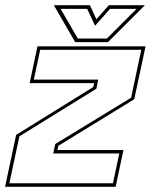

<svg xmlns="http://www.w3.org/2000/svg" viewBox="-22 -718 580 738"><path d="M14 -13.5H412L436.5 -128H182.5L190.5 -164.5L482 -342.5L521 -526.5H132.5L108 -412H355.5L348.5 -377L52.5 -194ZM-2.5 0 40 -199.5 336.5 -383.5 340 -398.5H92L122 -540H537.5L494 -336.5L202 -157.5L198.5 -141.5H452.5L422.5 0ZM267 -556 185 -698H323.5L348.5 -644L396.5 -698H535L393 -556ZM277 -570H389L503 -684H401L343.5 -619L313 -684H211Z"/></svg>

Font: Tourney Thin
Style: Italic
Weight: 100
Italic angle: -12°
Designer: Tyler Finck
Foundry: Etcetera Type Co
Version: Version 1.015